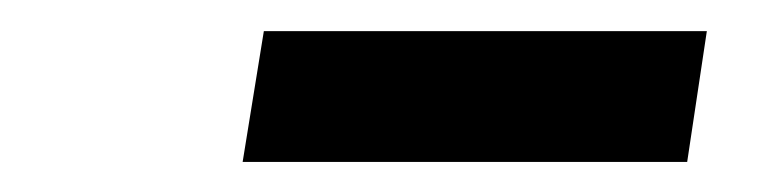

<svg xmlns="http://www.w3.org/2000/svg" viewBox="-20 -732 502 124"><path d="M436.5 -711.9 423.8 -627.4H136.7L150.4 -711.9Z"/></svg>

Font: Roboto Condensed Black
Style: Italic
Weight: 900
Italic angle: -12°
Designer: Christian Robertson
Foundry: Google
Version: Version 3.008; 2023